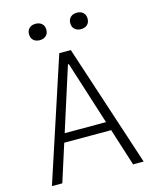

<svg xmlns="http://www.w3.org/2000/svg" viewBox="-134 -1019 889 1108"><g transform="rotate(-15 310.0 -465.0)"><path d="M521 0 312.5 -654.5H307L98 0H36L275.5 -730H344.5L584 0ZM143 -276H474.5V-223.5H143ZM135 -880.5Q135 -903.5 149.2 -916.5Q163.5 -929.5 187 -929.5Q210 -929.5 224.2 -916.5Q238.5 -903.5 238.5 -880.5Q238.5 -857.5 224.2 -844.5Q210 -831.5 187 -831.5Q163.5 -831.5 149.2 -844.5Q135 -857.5 135 -880.5ZM381.5 -880.5Q381.5 -903.5 395.8 -916.5Q410 -929.5 433.5 -929.5Q456.5 -929.5 470.8 -916.5Q485 -903.5 485 -880.5Q485 -857.5 470.8 -844.5Q456.5 -831.5 433.5 -831.5Q410 -831.5 395.8 -844.5Q381.5 -857.5 381.5 -880.5Z"/></g></svg>

Font: Monaspace Neon Var
Style: Regular
Weight: 400
Designer: Riley Cran and the Lettermatic Team
Version: Version 1.000 (Monaspace Neon Var)